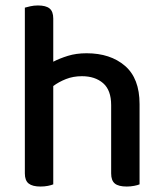

<svg xmlns="http://www.w3.org/2000/svg" viewBox="-20 -677 600 703"><path d="M387 -292Q387 -347 357.5 -372.5Q328 -398 280 -398Q248 -398 221.5 -387.5Q195 -377 175 -362V-2Q168 1 155.5 3.5Q143 6 128 6Q99 6 85 -5Q71 -16 71 -42V-649Q78 -651 91 -654Q104 -657 119 -657Q148 -657 161.5 -646Q175 -635 175 -609V-451Q198 -463 228.5 -472.5Q259 -482 297 -482Q384 -482 437.5 -436Q491 -390 491 -296V-2Q484 1 471 3.5Q458 6 444 6Q414 6 400.5 -5Q387 -16 387 -42V-292Z"/></svg>

Font: Baloo Bhaina 2 Medium
Style: Regular
Weight: 500
Designer: Yesha Goshar, Manish Minz, Shuchita Grover and Ek Type
Foundry: Ek Type
Version: Version 1.640;hotconv 1.0.111;makeotfexe 2.5.65597; ttfautoh